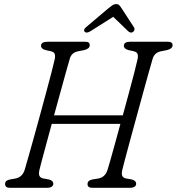

<svg xmlns="http://www.w3.org/2000/svg" viewBox="-20 -900 847 920"><path d="M169 -86Q164.5 -66.5 169 -57.2Q173.5 -48 186.5 -45L214.5 -40Q235.5 -34.5 235.5 -19.5Q235.5 -10 227 -5Q218.5 0 207 0H28Q4.5 0 4.5 -18Q3.5 -35 27.5 -40L53.5 -44.5Q87.5 -51 98.5 -87Q102.5 -101 113.5 -139.2Q124.5 -177.5 139.2 -230.2Q154 -283 169.8 -341.2Q185.5 -399.5 200.5 -454.5Q215.5 -509.5 226.5 -552.2Q237.5 -595 242 -615.5Q245.5 -631.5 242.2 -641.2Q239 -651 223.5 -654.5L198.5 -660Q176.5 -666 176.5 -681Q177 -700 209 -700H387.5Q400.5 -700 405.2 -695.8Q410 -691.5 410 -683.5Q410 -666.5 383.5 -660L353 -654Q323 -648 314.5 -619Q308 -597.5 296.2 -555Q284.5 -512.5 269.5 -458.2Q254.5 -404 239 -347.5H568.5Q584 -404 598.5 -457.8Q613 -511.5 623.8 -553.2Q634.5 -595 639 -615.5Q642.5 -631.5 639.2 -641.2Q636 -651 620.5 -654.5L595.5 -660Q573.5 -666 573.5 -681Q574 -700 604 -700H784.5Q807 -700 807 -683Q806.5 -666.5 780.5 -660L750 -654Q720 -647.5 711.5 -618.5Q705 -596.5 692.5 -552Q680 -507.5 664.5 -451Q649 -394.5 632.8 -335.2Q616.5 -276 602.2 -223.2Q588 -170.5 578.2 -133.5Q568.5 -96.5 566 -86Q561.5 -66.5 566 -57Q570.5 -47.5 583.5 -45L611.5 -40Q632.5 -34.5 632.5 -19.5Q632.5 -10 624 -5Q615.5 0 604 0H423Q399.5 0 399.5 -17.5Q399 -35 422.5 -40L450.5 -44.5Q484.5 -50.5 495.5 -87Q499.5 -99.5 508.8 -132Q518 -164.5 530.5 -210Q543 -255.5 557 -306.5H228Q213.5 -253.5 201 -207Q188.5 -160.5 179.8 -128.2Q171 -96 169 -86ZM617 -746.5Q606 -739.5 594 -750.5L522.5 -819.5L413.5 -750.5Q394.5 -739 386 -747.5Q377.5 -757 392.5 -770L501.5 -862Q512 -870.5 519.8 -875.5Q527.5 -880.5 536.5 -880.5Q546 -880.5 551 -875.5Q556 -870.5 561.5 -862L622 -769Q626 -762.5 623.8 -756.2Q621.5 -750 617 -746.5Z"/></svg>

Font: Fraunces 72pt S100 Light
Style: Italic
Weight: 300
Italic angle: -16°
Version: Version 1.000; ttfautohint (v1.8.3)